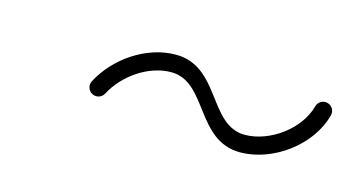

<svg xmlns="http://www.w3.org/2000/svg" viewBox="-31 -360 469 254"><g transform="rotate(15 203.5 -233.5)"><path d="M110.8 -211.5C110.8 -211.5 110.8 -211.5 110.8 -211.5C124.9 -238.8 156.7 -261.4 188 -261.4C237.7 -261.4 242.4 -182.5 303 -182.5C347.8 -182.5 395.3 -217.3 406.6 -261C408.3 -267.4 404.4 -274 398 -275.6C391.6 -277.3 385.1 -273.4 383.4 -267C374.8 -233.9 336.9 -206.5 303 -206.5C253.5 -206.5 248.7 -285.4 188 -285.4C147.7 -285.4 107.7 -257.8 89.4 -222.5C86.4 -216.6 88.7 -209.4 94.6 -206.3C100.5 -203.3 107.7 -205.6 110.8 -211.5Z"/></g></svg>

Font: FRB American Cursive Guidelines Light
Style: Italic
Weight: 300
Italic angle: -25°
Version: Version 2.0;Modular Font Editor K font №1